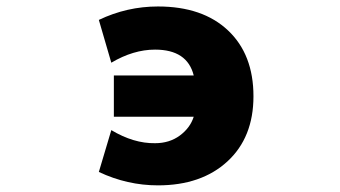

<svg xmlns="http://www.w3.org/2000/svg" viewBox="-20 -555 1040 587"><path d="M328.1 -198.2V-324.2H572.3Q552.7 -403.3 454.1 -403.3Q387.7 -403.3 320.3 -363.3L282.2 -494.1Q368.2 -535.2 462.9 -535.2Q599.6 -535.2 677.2 -461.9Q754.9 -388.7 754.9 -260.7Q754.9 -134.8 675.3 -61.5Q595.7 11.7 462.9 11.7Q369.1 11.7 282.2 -29.3L320.3 -157.2Q388.7 -116.2 454.1 -117.2Q498 -117.2 529.8 -140.6Q561.5 -164.1 572.3 -198.2Z"/></svg>

Font: GenEi Gothic M Heavy
Style: Regular
Weight: 800
Designer: o_tamon (Modified); [Source Han Sans]
Ryoko NISHIZUKA  (kana & ideographs); Paul D. Hunt (Latin, Greek & Cyrillic); Wenl
Version: Version 1.1a;Original Version 1.004